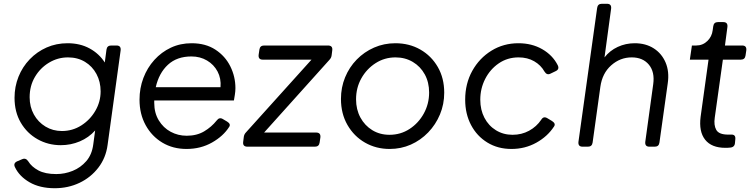

<svg xmlns="http://www.w3.org/2000/svg" viewBox="-20 -777 4004 1017"><path d="M270 220Q191 220 136.5 188.5Q82 157 59 108Q49 87 72 77L98 66Q117 58 130 78Q147 106 183 125.5Q219 145 278 145Q323 145 365 128Q407 111 437 76.5Q467 42 474 -12L484 -86Q450 -48 402.5 -28Q355 -8 302 -8Q235 -8 179 -39.5Q123 -71 90 -127.5Q57 -184 57 -259Q57 -318 78 -370.5Q99 -423 137.5 -463Q176 -503 227 -525.5Q278 -548 338 -548Q404 -548 454.5 -520.5Q505 -493 535 -446L544 -514Q547 -536 569 -536H597Q622 -536 619 -510L550 -10Q541 59 501 111Q461 163 401 191.5Q341 220 270 220ZM308 -83Q364 -83 410.5 -112.5Q457 -142 485 -190Q513 -238 513 -293Q513 -344 491 -385Q469 -426 430 -449.5Q391 -473 340 -473Q286 -473 239.5 -445Q193 -417 165 -369.5Q137 -322 137 -262Q137 -211 159.5 -170.5Q182 -130 221 -106.5Q260 -83 308 -83Z M968 12Q896 12 840 -21.5Q784 -55 751.5 -114Q719 -173 719 -249Q719 -310 739.5 -364Q760 -418 797.5 -459.5Q835 -501 885 -524.5Q935 -548 995 -548Q1069 -548 1121 -514Q1173 -480 1200 -425.5Q1227 -371 1227 -310Q1227 -294 1224 -275Q1221 -256 1219 -245H797Q797 -239 797 -232Q797 -179 821 -139.5Q845 -100 884 -79Q923 -58 969 -58Q1022 -58 1061 -81Q1100 -104 1128 -139Q1142 -158 1161 -146L1183 -133Q1204 -120 1194 -105Q1163 -56 1103 -22Q1043 12 968 12ZM994 -478Q917 -478 869.5 -434Q822 -390 805 -315H1148Q1152 -361 1132.5 -398Q1113 -435 1076.5 -456.5Q1040 -478 994 -478Z M1291 0Q1265 0 1268 -25L1271 -49Q1272 -65 1284 -77L1630 -461H1372Q1347 -461 1350 -487L1354 -514Q1357 -536 1379 -536H1717Q1743 -536 1740 -511L1737 -487Q1736 -471 1724 -459L1379 -75H1654Q1680 -75 1677 -49L1673 -22Q1670 0 1648 0Z M2044 12Q1972 12 1913.5 -21.5Q1855 -55 1820.5 -115Q1786 -175 1786 -253Q1786 -314 1808 -367.5Q1830 -421 1869.5 -461.5Q1909 -502 1961.5 -525Q2014 -548 2074 -548Q2148 -548 2206.5 -514.5Q2265 -481 2299 -422Q2333 -363 2333 -286Q2333 -225 2310.5 -171Q2288 -117 2248 -75.5Q2208 -34 2156 -11Q2104 12 2044 12ZM2043 -63Q2102 -63 2149.5 -94Q2197 -125 2225 -176Q2253 -227 2253 -287Q2253 -341 2230 -383Q2207 -425 2166.5 -449Q2126 -473 2075 -473Q2017 -473 1969.5 -442.5Q1922 -412 1894 -362Q1866 -312 1866 -251Q1866 -197 1889 -154.5Q1912 -112 1952 -87.5Q1992 -63 2043 -63Z M2689 12Q2617 12 2561.5 -22Q2506 -56 2475 -115Q2444 -174 2444 -249Q2444 -334 2481.5 -401.5Q2519 -469 2583 -508.5Q2647 -548 2726 -548Q2797 -548 2852 -516.5Q2907 -485 2934 -432Q2945 -410 2923 -400L2896 -387Q2877 -377 2864 -398Q2845 -432 2809.5 -452.5Q2774 -473 2727 -473Q2668 -473 2622 -441.5Q2576 -410 2550 -359Q2524 -308 2524 -249Q2524 -195 2546 -153Q2568 -111 2607 -87Q2646 -63 2695 -63Q2743 -63 2782.5 -84.5Q2822 -106 2847 -143Q2859 -163 2879 -151L2904 -136Q2926 -122 2914 -106Q2880 -54 2820.5 -21Q2761 12 2689 12Z M3066 0Q3041 0 3044 -26L3143 -735Q3146 -757 3168 -757H3195Q3220 -757 3217 -731L3182 -473Q3210 -509 3252 -528.5Q3294 -548 3342 -548Q3400 -548 3442.5 -521Q3485 -494 3505.5 -446Q3526 -398 3517 -336L3473 -22Q3470 0 3448 0H3420Q3395 0 3398 -26L3440 -331Q3449 -396 3417 -434.5Q3385 -473 3326 -473Q3265 -473 3217.5 -431Q3170 -389 3160 -317L3119 -22Q3116 0 3094 0Z M3822 6Q3749 6 3715 -37Q3681 -80 3691 -158L3733 -461H3634L3645 -536H3668Q3702 -536 3726.5 -559.5Q3751 -583 3755 -617L3758 -638Q3761 -660 3783 -660H3811Q3836 -660 3833 -634L3820 -536H3911Q3936 -536 3933 -510L3929 -483Q3926 -461 3904 -461H3809L3766 -154Q3760 -114 3774 -89Q3788 -64 3837 -64H3851Q3877 -66 3875 -41L3873 -19Q3871 4 3845 5Q3838 6 3832 6Q3826 6 3822 6Z"/></svg>

Font: Pitagon Sans Text
Style: Italic
Weight: 400
Italic angle: -8°
Designer: Travis Tran
Foundry: Pitagon
Version: Version 1.001; ttfautohint (v1.8.4.7-5d5b);gftools[0.9.26]